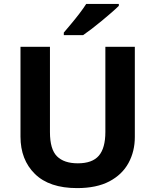

<svg xmlns="http://www.w3.org/2000/svg" viewBox="-20 -954 796 984"><path d="M671 -252Q671 -178 638.5 -118.5Q606 -59 540.5 -24.5Q475 10 375 10Q233 10 159 -62.5Q85 -135 85 -254V-714H236V-277Q236 -189 272 -153Q308 -117 379 -117Q453 -117 486.5 -156Q520 -195 520 -278V-714H671ZM589 -924Q575 -910 552 -890Q529 -870 502.5 -848Q476 -826 450.5 -806.5Q425 -787 406 -774H307V-787Q323 -806 344.5 -831.5Q366 -857 387 -884.5Q408 -912 422 -934H589Z"/></svg>

Font: Noto Sans Duployan
Style: Bold
Weight: 700
Designer: David Corbett
Foundry: David Corbett
Version: Version 3.001